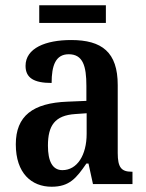

<svg xmlns="http://www.w3.org/2000/svg" viewBox="-20 -699 554 729"><path d="M129 -612H382V-679H129ZM176 10C244 10 270 -23 308 -78H316L333 0H483V-47H480C441 -47 427 -63 427 -118V-376C427 -501 367 -547 250 -547C153 -547 77 -516 77 -449C77 -403 109 -384 176 -384C176 -450 191 -493 241 -493C295 -493 308 -448 308 -373V-316L236 -313C105 -308 40 -259 40 -151C40 -41 100 10 176 10ZM217 -53C179 -53 162 -87 162 -146C162 -222 188 -261 266 -266L309 -269V-191C309 -110 273 -53 217 -53Z"/></svg>

Font: Noto Serif Bengali Condensed
Style: Regular
Weight: 400
Width: 3
Designer: Juan Bruce, Universal Thirst, Indian Type Foundry and the Monotype Design Team.
Foundry: Monotype Imaging Inc.
Version: Version 2.003